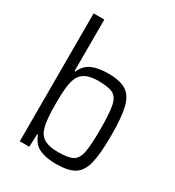

<svg xmlns="http://www.w3.org/2000/svg" viewBox="-180 -851 882 966"><g transform="rotate(30 261.0 -367.5)"><path d="M142 -74H137L134 0H79V-743H141V-444H146Q163 -484 199 -501Q235 -518 294 -518Q364 -518 399.5 -495.5Q435 -473 449 -418Q463 -363 463 -255Q463 -147 449 -91.5Q435 -36 399 -14Q363 8 292 8Q236 8 197.5 -9Q159 -26 142 -74ZM400 -255Q400 -351 391 -392Q382 -433 356 -447Q330 -461 270 -461Q223 -461 195 -446Q167 -431 156 -399Q147 -373 144 -339.5Q141 -306 141 -255Q141 -205 144 -172Q147 -139 155 -113Q166 -79 194 -64Q222 -49 270 -49Q330 -49 356 -62.5Q382 -76 391 -117.5Q400 -159 400 -255Z"/></g></svg>

Font: Saira Semi Condensed Light
Style: Regular
Weight: 300
Width: 4
Designer: Hector Gatti with collaboration of the Omnibus-Type team
Foundry: Omnibus-Type
Version: Version 1.001; ttfautohint (v1.8)